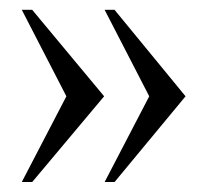

<svg xmlns="http://www.w3.org/2000/svg" viewBox="-20 -364 417 387"><path d="M210.9 2.9H190.9L280.8 -169.9L190.9 -344.2H210.9L354 -169.9ZM44.9 2.9H23.9L113.8 -169.9L23.9 -344.2H44.9L189.9 -169.9Z"/></svg>

Font: Scheherazade Urdu
Style: Regular
Weight: 400
Designer: SIL International
Foundry: SIL International
Version: Version 1.005 (build 117/117)